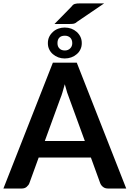

<svg xmlns="http://www.w3.org/2000/svg" viewBox="-25 -1083 746 1103"><path d="M232.4 -272.9H462.4L374.5 -513.7Q365.7 -535.6 360.8 -551.3Q351.1 -583 347.2 -599.1Q343.3 -583 333.5 -551.3Q329.6 -537.1 319.8 -512.7ZM416 -723.1 700.2 0H596.2Q578.1 0 567.4 -8.8Q556.2 -17.1 550.8 -30.3L497.1 -178.2H197.3L143.6 -30.3Q140.1 -20 127.9 -9.3Q117.2 0 99.6 0H-5.4L278.8 -723.1ZM250 -835Q250 -855.5 257.8 -871.6Q265.6 -887.7 279.3 -899.9Q291.5 -911.6 310.1 -918.5Q327.1 -924.8 346.7 -924.8Q366.7 -924.8 384.3 -918.5Q402.3 -911.6 415.5 -899.9Q429.2 -887.7 437 -871.6Q444.8 -855.5 444.8 -835Q444.8 -814.9 437 -799.3Q429.2 -782.7 415.5 -771.5Q401.9 -759.8 384.3 -753.4Q366.7 -747.1 346.7 -747.1Q327.1 -747.1 310.1 -753.4Q292 -760.3 279.3 -771.5Q265.6 -782.7 257.8 -799.3Q250 -814.9 250 -835ZM305.2 -835Q305.2 -815.9 315.9 -805.2Q326.7 -793 347.7 -793Q366.2 -793 378.4 -805.2Q390.1 -816.9 390.1 -835Q390.1 -855 378.4 -866.7Q366.2 -877.9 347.7 -877.9Q326.2 -877.9 315.9 -866.7Q305.2 -856 305.2 -835ZM435.5 -1063.5H573.2L418.9 -958.5Q409.7 -949.7 400.4 -947.3Q392.6 -945.3 377.4 -945.3H288.1L383.8 -1043Q390.6 -1051.8 394 -1054.7Q399.4 -1058.6 404.8 -1060.5Q408.7 -1062 418.5 -1063Q422.9 -1063.5 435.5 -1063.5Z"/></svg>

Font: Lato-SemiBold
Style: Bold
Weight: 500
Designer: Lukasz Dziedzic with Adam Twardoch and Botio Nikoltchev
Foundry: tyPoland Lukasz Dziedzic
Version: ""